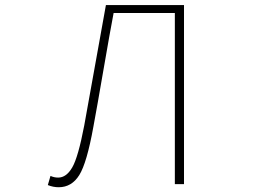

<svg xmlns="http://www.w3.org/2000/svg" viewBox="-20 -746 1040 778"><path d="M217.8 12.7Q195.3 12.7 173.8 3.9L184.6 -33.2Q199.2 -26.4 215.8 -26.4Q249 -26.4 272.9 -67.9Q296.9 -109.4 321.3 -237.3Q330.1 -284.2 409.2 -725.6H725.6V0H688.5V-693.4H440.4Q425.8 -617.2 399.4 -463.9Q373 -310.5 358.4 -232.4Q332 -85.9 301.3 -36.6Q270.5 12.7 217.8 12.7Z"/></svg>

Font: GenEi Gothic M ExtraLight
Style: Regular
Weight: 200
Designer: o_tamon (Modified); [Source Han Sans]
Ryoko NISHIZUKA  (kana & ideographs); Paul D. Hunt (Latin, Greek & Cyrillic); Wenl
Version: Version 1.1a;Original Version 1.004